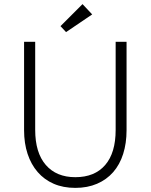

<svg xmlns="http://www.w3.org/2000/svg" viewBox="-20 -903 733 933"><path d="M346 10Q287 10 241 -10Q195 -30 163 -67Q131 -104 114 -155.5Q97 -207 97 -270V-700H151V-272Q151 -161 202.5 -101.5Q254 -42 346 -42Q440 -42 491 -101Q542 -160 542 -272V-700H595V-270Q595 -207 578.5 -155Q562 -103 530 -66.5Q498 -30 451.5 -10Q405 10 346 10ZM428 -833 301 -747 274 -776 381 -883Z"/></svg>

Font: Tilda Sans Light
Style: Regular
Weight: 300
Designer: ParaType Ltd
Foundry: ParaType Ltd
Version: Version 1.009